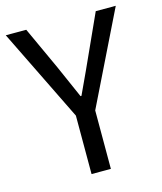

<svg xmlns="http://www.w3.org/2000/svg" viewBox="-102 -731 680 806"><g transform="rotate(-15 238.0 -328.0)"><path d="M196 0V-254L-1 -656H88L173 -471Q219 -366 236 -328H240Q297 -450 306 -471L390 -656H477L280 -254V0Z"/></g></svg>

Font: Toshiba Sans
Style: Regular
Weight: 400
Designer: Paul D. Hunt
Foundry: Toshiba Corporation
Version: Version 2.020;PS 2.0;hotconv 1.0.86;makeotf.lib2.5.63406